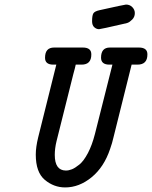

<svg xmlns="http://www.w3.org/2000/svg" viewBox="-20 -821 672 849"><path d="M138.2 -137.2Q138.2 -170.4 148.9 -213.9L229 -535.2H215.8Q178.7 -535.2 179.2 -565.9Q179.2 -610.8 219.2 -610.8H346.2Q384.3 -610.8 383.8 -580.1Q383.8 -535.2 340.8 -535.2H314.9Q312 -521 304.2 -493.2L230 -196.8Q222.2 -164.6 222.2 -136.2Q222.2 -67.4 271 -66.9Q284.2 -66.9 298.1 -72.5Q312 -78.1 331.1 -93.5Q350.1 -108.9 368.7 -144Q387.2 -179.2 399.9 -229L477.1 -535.2H463.9Q426.8 -535.2 426.8 -565.9Q426.8 -610.8 465.8 -610.8H594.2Q632.3 -610.8 631.8 -580.1Q631.8 -535.2 587.9 -535.2H562L481.9 -213.9Q476.1 -188 466.8 -162.1Q439.9 -82 385 -37.1Q330.1 7.8 268.1 7.8Q218.3 7.8 178.2 -25.6Q138.2 -59.1 138.2 -137.2ZM387.2 -727.1Q387.2 -752 392.6 -761.5Q397.9 -771 419.9 -775.9Q531.7 -800.8 537.1 -800.8Q554.2 -800.8 565.2 -789.3Q576.2 -777.8 576.2 -763.2Q576.2 -746.1 564.7 -734.6Q553.2 -723.1 544.2 -720Q535.2 -716.8 532.2 -716.8Q424.3 -691.9 418 -691.9Q406.7 -691.9 397 -700.4Q387.2 -709 387.2 -727.1Z"/></svg>

Font: CMU Typewriter Text
Style: BoldItalic
Weight: 700
Italic angle: -14.04°
Version: Version 0.7.0